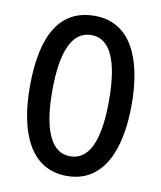

<svg xmlns="http://www.w3.org/2000/svg" viewBox="-83 -790 728 867"><g transform="rotate(10 281.5 -357.0)"><path d="M515 -358C515 -569 447 -724 282 -724C127 -724 48 -602 48 -359C48 -149 115 10 282 10C447 10 515 -146 515 -358ZM151 -358C151 -541 195 -636 282 -636C367 -636 411 -543 411 -358C411 -171 367 -80 281 -80C196 -80 151 -174 151 -358Z"/></g></svg>

Font: Noto Sans Arabic ExtCond Med
Style: Regular
Weight: 500
Width: 2
Designer: Monotype Design Team, Nadine Chahine, Nizar Qandah and Khaled Hosny
Foundry: Monotype Imaging Inc.
Version: Version 2.012